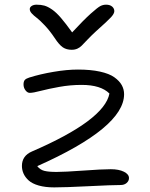

<svg xmlns="http://www.w3.org/2000/svg" viewBox="-20 -836 643 825"><path d="M436 -815.9Q452.1 -815.9 461.7 -807.9Q471.2 -799.8 471.2 -788.1Q471.2 -777.8 457.8 -762.7Q444.3 -747.6 392.1 -701.2Q374 -684.6 356 -665.8Q337.9 -647 330.8 -639.6Q323.7 -632.3 313 -627.2Q302.2 -622.1 288.1 -622.1Q265.6 -622.1 250 -632.6Q234.4 -643.1 214.8 -672.9Q194.3 -703.6 172.4 -726.8Q150.4 -750 137.7 -759.5Q125 -769 116.5 -778.3Q107.9 -787.6 107.9 -796.9Q107.9 -805.2 116.2 -810.5Q124.5 -815.9 137.2 -815.9Q156.2 -815.9 170.9 -811.8Q185.5 -807.6 203.6 -795.2Q221.7 -782.7 242.2 -758.8Q262.7 -734.9 290 -696.8Q339.8 -750.5 370.1 -777.6Q400.4 -804.7 411.9 -810.3Q423.3 -815.9 436 -815.9ZM212.9 -30.8Q174.8 -30.8 146.5 -38.8Q118.2 -46.9 103 -60.8Q87.9 -74.7 81.1 -90.3Q74.2 -106 74.2 -123Q74.2 -166.5 117.2 -185.1Q428.7 -319.8 450.2 -434.1Q413.1 -471.2 331.1 -471.2Q281.7 -471.2 234.6 -462.6Q187.5 -454.1 155 -445.6Q122.6 -437 107.9 -437Q97.7 -437 89.4 -448Q81.1 -459 81.1 -473.1Q81.1 -485.8 86.4 -492.2Q91.8 -498.5 106 -502.9Q152.8 -517.6 210 -527.3Q267.1 -537.1 314.9 -537.1Q369.6 -537.1 409.7 -528.3Q449.7 -519.5 471.4 -503.9Q493.2 -488.3 503.2 -470.2Q513.2 -452.1 513.2 -431.2Q513.2 -288.1 140.1 -122.1Q152.3 -106.4 170.7 -101.8Q189 -97.2 223.1 -97.2Q257.3 -97.2 337.6 -103Q418 -108.9 456.1 -108.9Q490.7 -108.9 512.5 -98.1Q534.2 -87.4 534.2 -70.8Q534.2 -58.6 524.2 -49.8Q514.2 -41 498 -41Q460.9 -41 360.4 -35.9Q259.8 -30.8 212.9 -30.8Z"/></svg>

Font: Shantell Sans Bouncy
Style: Regular
Weight: 300
Designer: Stephen Nixon, Anya Danilova, Shantell Martin
Foundry: Arrow Type
Version: Version 1.006;[9816181b4]